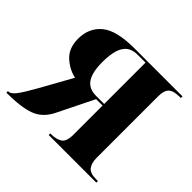

<svg xmlns="http://www.w3.org/2000/svg" viewBox="-134 -690 844 844"><g transform="rotate(45 287.5 -268.0)"><path d="M-1 0V-10H2Q17 -10 34.5 -33Q52 -56 83 -111L166 -260Q123 -269 88.5 -301Q54 -333 54 -391Q54 -458 101 -497Q148 -536 259 -536H558V-526H553Q513 -526 497.5 -511.5Q482 -497 482 -462V-78Q482 -46 495.5 -28Q509 -10 546 -10H558V0H262V-10H268Q299 -10 318.5 -22.5Q338 -35 338 -78V-259H298L215 -91Q188 -36 138.5 -18Q89 0 -1 0ZM288 -269H338V-526H288Q243 -526 222.5 -493.5Q202 -461 202 -393Q202 -330 222.5 -299.5Q243 -269 288 -269Z"/></g></svg>

Font: Noto Serif Display SemiCondensed
Style: Bold
Weight: 700
Width: 4
Designer: Monotype Design Team
Foundry: Monotype Imaging Inc.
Version: Version 2.009